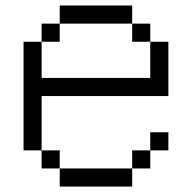

<svg xmlns="http://www.w3.org/2000/svg" viewBox="-20 -687 707 707"><path d="M600 -133.3H533.3V-200H600ZM600 -333.3H133.3V-133.3H66.7V-533.3H133.3V-400H533.3V-533.3H600ZM133.3 -133.3H200V-66.7H133.3ZM133.3 -533.3V-600H200V-533.3ZM533.3 -133.3V-66.7H466.7V-133.3ZM533.3 -600V-533.3H466.7V-600ZM200 -66.7H466.7V0H200ZM200 -600V-666.7H466.7V-600Z"/></svg>

Font: Galmuri14 Regular
Style: Regular
Weight: 400
Designer: Lee Minseo (quiple)
Version: Version 2.399;hotconv 1.1.1;makeotfexe 2.6.0 DEVELOPMENT